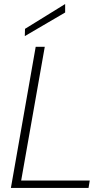

<svg xmlns="http://www.w3.org/2000/svg" viewBox="-20 -932 540 952"><path d="M34 0 157 -700H202L85 -37H425L419 0ZM103 -753 104 -789 303 -912V-870Z"/></svg>

Font: DM Sans 17pt ExtraLight
Style: Italic
Weight: 250
Italic angle: -10°
Version: Version 4.004;gftools[0.9.30]